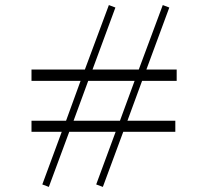

<svg xmlns="http://www.w3.org/2000/svg" viewBox="-20 -732 825 762"><path d="M105 -209V-252.9H242.2L299.8 -411.1H105V-456.1H316.9L412.1 -711.9L438 -702.1L347.2 -456.1H530.8L626 -711.9L651.9 -702.1L561 -456.1H681.2V-411.1H543.9L485.8 -252.9H675.8V-209H469.2L388.2 9.8L361.8 0L439 -209H254.9L173.8 9.8L147.9 0L225.1 -209ZM272 -252.9H456.1L514.2 -411.1H330.1Z"/></svg>

Font: Dihjauti S
Style: Bold
Weight: 700
Designer: T. Christopher White
Version: Version 3.0.0